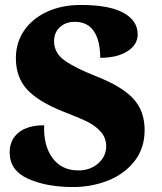

<svg xmlns="http://www.w3.org/2000/svg" viewBox="-20 -744 653 774"><path d="M19 -129Q19 -181 55.5 -210Q92 -239 158 -239Q155 -156 192 -106.5Q229 -57 296 -57Q344 -57 376 -85.5Q408 -114 408 -154Q408 -188 387 -212Q366 -236 335.5 -251.5Q305 -267 253 -287L233 -295Q133 -335 88.5 -384Q44 -433 44 -510Q44 -572 77 -620.5Q110 -669 169.5 -696.5Q229 -724 306 -724Q420 -724 477.5 -692.5Q535 -661 535 -605Q535 -564 494 -537.5Q453 -511 384 -511Q384 -580 358.5 -618Q333 -656 282 -656Q245 -656 221.5 -634.5Q198 -613 198 -578Q198 -530 241.5 -499.5Q285 -469 369 -436Q473 -395 518 -345.5Q563 -296 563 -220Q563 -146 522 -94Q481 -42 415 -16Q349 10 275 10Q167 10 93 -23.5Q19 -57 19 -129Z"/></svg>

Font: Noto Serif Georgian Black
Style: Regular
Weight: 900
Designer: Monotype Design team
Foundry: Monotype Imaging Inc.
Version: Version 1.000